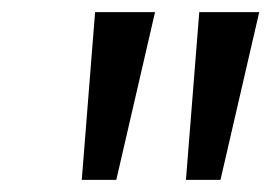

<svg xmlns="http://www.w3.org/2000/svg" viewBox="-20 -725 448 317"><path d="M115 -428 137 -705H236L172 -428ZM287 -428 309 -705H408L344 -428Z"/></svg>

Font: Nunito Sans 10pt
Style: Italic
Weight: 400
Italic angle: -9°
Designer: Vernon Adams
Foundry: Vernon Adams
Version: Version 3.101;gftools[0.9.27]